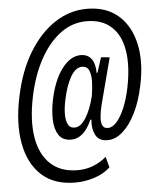

<svg xmlns="http://www.w3.org/2000/svg" viewBox="-57 -785 766 935"><g transform="rotate(-5 326.0 -318.0)"><path d="M274 101Q171 101 109.5 45Q48 -11 29.5 -110.5Q11 -210 38 -338Q64 -464 118.5 -553Q173 -642 246 -689.5Q319 -737 402 -737Q496 -737 555 -686Q614 -635 634 -545.5Q654 -456 629 -341Q614 -267 586 -210.5Q558 -154 522.5 -122.5Q487 -91 448 -91Q405 -91 389 -123Q373 -155 378 -197L373 -198Q334 -109 272 -109Q230 -109 211 -138Q192 -167 190.5 -212.5Q189 -258 199 -307Q219 -405 261 -460Q303 -515 353 -515Q387 -515 405 -491Q423 -467 423 -422H427L451 -496L493 -492L433 -263Q426 -234 423.5 -208.5Q421 -183 427.5 -166.5Q434 -150 455 -150Q477 -150 498.5 -174.5Q520 -199 537.5 -241.5Q555 -284 566 -338Q587 -442 574.5 -518Q562 -594 516.5 -635.5Q471 -677 395 -677Q325 -677 267 -633.5Q209 -590 167 -513Q125 -436 104 -335Q80 -220 94 -135.5Q108 -51 158 -4.5Q208 42 291 42Q332 42 368 27.5Q404 13 431 -11L445 42Q412 72 366 86.5Q320 101 274 101ZM294 -166Q323 -166 348.5 -206.5Q374 -247 390 -312Q396 -348 397 -381.5Q398 -415 388.5 -436.5Q379 -458 355 -458Q323 -458 298.5 -415.5Q274 -373 260 -305Q252 -269 251.5 -237.5Q251 -206 260.5 -186Q270 -166 294 -166Z"/></g></svg>

Font: Mona Sans Condensed Medium
Style: Italic
Weight: 500
Width: 3
Italic angle: -11.7°
Designer: Deni Anggara
Foundry: GitHub
Version: Version 1.001; ttfautohint (v1.8.4.7-5d5b);gftools[0.9.31]